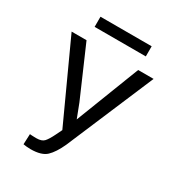

<svg xmlns="http://www.w3.org/2000/svg" viewBox="-206 -997 1040 1132"><g transform="rotate(30 314.0 -431.0)"><path d="M491.5 -803H143V-872H491.5ZM175 10.5Q162.5 10.5 147.2 9Q132 7.5 126 6L129 -64.5Q133 -64 141.2 -63.5Q149.5 -63 158.8 -62.8Q168 -62.5 174 -62.5Q210.5 -62.5 226.5 -80.5Q242.5 -98.5 262 -138.5L282.5 -180.5L39.5 -711H141L288 -372.5L324.5 -277.5L492.5 -711H597.5L345.5 -117Q316 -52.5 283 -21Q250 10.5 175 10.5Z"/></g></svg>

Font: Roberto Sans
Style: Regular
Weight: 400
Designer: Google (font) & Cristiano Sobral (main changes)
Version: Version 1.500; ttfautohint (v1.8.4.7-5d5b-dirty)